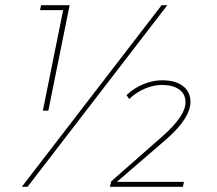

<svg xmlns="http://www.w3.org/2000/svg" viewBox="-20 -719 837 739"><path d="M138 -699H248L166 -293H145L223 -680H134ZM430 -19H688L684 0H403L408 -21L606 -195Q694 -273 694 -325Q694 -357 670 -374.5Q646 -392 603 -392Q571 -392 538 -378Q505 -364 477 -338L467 -353Q497 -381 533 -395.5Q569 -410 604 -410Q655 -410 684 -388Q713 -366 713 -327Q713 -264 619 -182ZM86 0H64L602 -699H624Z"/></svg>

Font: TypoPRO Montserrat
Style: Italic
Weight: 250
Italic angle: -11.3°
Designer: Julieta Ulanovsky
Foundry: Julieta Ulanovsky
Version: Version 6.001